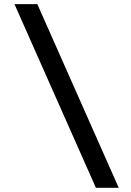

<svg xmlns="http://www.w3.org/2000/svg" viewBox="-20 -806 626 919"><path d="M439 92.8 49.3 -786.1H158.7L548.3 92.8Z"/></svg>

Font: Caskaydia Cove Medium
Style: Regular
Weight: 500
Monospace: yes
Designer: Aaron Bell
Foundry: Saja Typeworks
Version: Version 4.300; ttfautohint (v1.8.3)